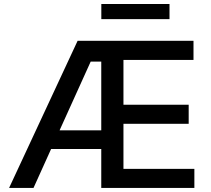

<svg xmlns="http://www.w3.org/2000/svg" viewBox="-20 -929 1044 949"><path d="M940.7 0H480.5V-192.5H232.6L145.6 0H24.9L363.6 -727.3H936.4V-632.8H590.2V-411.2H912.6V-317.1H590.2V-94.5H940.7ZM480.5 -284.8V-624.6H428.3L274.5 -284.8ZM817.8 -834.5H480.8V-909.1H817.8Z"/></svg>

Font: Linik Sans Medium
Style: Regular
Weight: 500
Designer: Rasmus Andersson (font), Cristiano Sobral (main changes)
Foundry: rsms
Version: Version 3.018;June 1, 2022;FontCreator 14.0.0.2814 64-bit; t